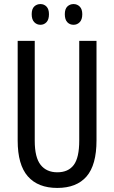

<svg xmlns="http://www.w3.org/2000/svg" viewBox="-20 -915 562 945"><path d="M455 -224Q455 -103 406 -46.5Q357 10 262 10Q167 10 117 -47Q67 -104 67 -223V-714H151V-222Q151 -140 180 -103.5Q209 -67 262 -67Q316 -67 343 -103Q370 -139 370 -223V-714H455ZM136 -845Q136 -871 148.5 -883Q161 -895 179 -895Q197 -895 209 -882.5Q221 -870 221 -845Q221 -819 209 -806Q197 -793 179 -793Q161 -793 148.5 -806Q136 -819 136 -845ZM299 -845Q299 -871 311.5 -883Q324 -895 342 -895Q360 -895 372.5 -882.5Q385 -870 385 -845Q385 -819 372.5 -806Q360 -793 342 -793Q323 -793 311 -806Q299 -819 299 -845Z"/></svg>

Font: Noto Sans Ethiopic ExtraCondensed
Style: Regular
Weight: 400
Width: 2
Designer: Monotype Design Team
Foundry: Monotype Imaging Inc.
Version: Version 2.102; ttfautohint (v1.8.4.7-5d5b)